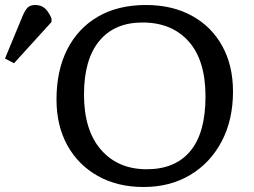

<svg xmlns="http://www.w3.org/2000/svg" viewBox="-162 -734 1016 768"><path d="M412 14Q308 14 229.5 -30Q151 -74 107.5 -152.5Q64 -231 64 -336Q64 -452 107 -536.5Q150 -621 230 -667.5Q310 -714 422 -714Q527 -714 605.5 -671Q684 -628 727 -550Q770 -472 770 -368Q770 -254 724.5 -168Q679 -82 598.5 -34Q518 14 412 14ZM425 -57Q539 -57 599.5 -130Q660 -203 660 -348Q660 -493 592.5 -568.5Q525 -644 408 -644Q296 -644 235 -570Q174 -496 174 -356Q174 -213 242 -135Q310 -57 425 -57ZM-106 -481 -142 -500 -72 -669Q-61 -695 -50.5 -704.5Q-40 -714 -21 -714Q1 -714 16 -702Q31 -690 44 -661V-646Z"/></svg>

Font: Literata 7pt
Style: Regular
Weight: 400
Designer: Latin by Veronika Burian and Jose Scaglione. Greek by Irene Vlachou. Cyrillic by Vera Evstafieva.
Foundry: TypeTogether
Version: Version 3.002